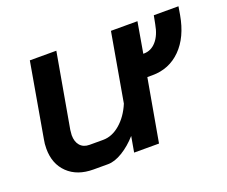

<svg xmlns="http://www.w3.org/2000/svg" viewBox="-90 -637 927 783"><g transform="rotate(-20 373.5 -245.5)"><path d="M747 -499 741 -463Q725 -372 674.5 -321.5Q624 -271 551 -271H529L481 0H373L385 -68Q355 -34 320.5 -13Q286 8 257 8H194Q124 8 83 -31.5Q42 -71 42 -137Q42 -159 46 -178L102 -499H217L160 -176Q158 -160 158 -154Q158 -125 172.5 -108.5Q187 -92 213 -92H272Q311 -92 346 -122Q381 -152 402 -202L454 -499H569L546 -366H549Q580 -366 602.5 -391.5Q625 -417 633 -463L640 -499Z"/></g></svg>

Font: Bai Jamjuree SemiBold
Style: Italic
Weight: 600
Italic angle: -10°
Version: Version 1.000; ttfautohint (v1.6)